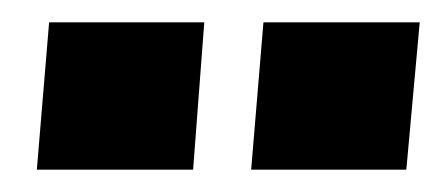

<svg xmlns="http://www.w3.org/2000/svg" viewBox="-20 -749 396 172"><path d="M24 -729H163L153 -597H13ZM216 -729H356L344 -597H205Z"/></svg>

Font: Muli ExtraBold
Style: Italic
Weight: 800
Italic angle: -4.541°
Designer: Vernon Adams
Foundry: Vernon Adams
Version: Version 2.000